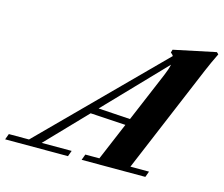

<svg xmlns="http://www.w3.org/2000/svg" viewBox="-170 -805 1088 934"><g transform="rotate(15 374.5 -338.0)"><path d="M-72.8 0 -62 -29.3H39.6L610.4 -602.5Q606 -609.9 596.7 -616.7L601.1 -631.8L812.5 -676.3L821.8 -667.5Q798.8 -620.6 779.8 -575.7L550.3 -29.3H644L633.3 0H312.5L323.2 -29.3H394L474.1 -219.2L296.4 -230L103.5 -29.3H254.4L243.7 0ZM593.8 -502.4Q607.9 -535.6 612.8 -559.6L327.6 -262.7L488.3 -252.4Z"/></g></svg>

Font: Elstob ExtraBold
Style: Italic
Weight: 800
Italic angle: -20°
Designer: Peter S. Baker
Version: Version 1.015